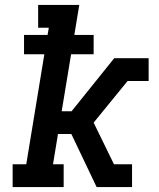

<svg xmlns="http://www.w3.org/2000/svg" viewBox="-20 -755 640 775"><path d="M31 0V-92H86L159 -536H77V-614H172L177 -643H134V-735H300L280 -614H358V-536H267L229 -306H269L441 -520H580V-428H495L358 -260L440 -92H513V0H370L268 -214H214L194 -92H237V0Z"/></svg>

Font: Iosevka Etoile SmBdObl
Style: Regular
Weight: 600
Italic angle: -9°
Designer: Belleve Invis
Foundry: Belleve Invis
Version: Version 15.5.2; ttfautohint (v1.8.4)